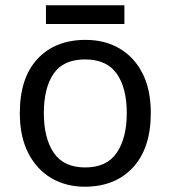

<svg xmlns="http://www.w3.org/2000/svg" viewBox="-20 -697 645 727"><path d="M551 -269Q551 -136 483.5 -63Q416 10 301 10Q230 10 174.5 -22.5Q119 -55 87 -117.5Q55 -180 55 -269Q55 -402 122 -474Q189 -546 304 -546Q377 -546 432.5 -513.5Q488 -481 519.5 -419.5Q551 -358 551 -269ZM146 -269Q146 -174 183.5 -118.5Q221 -63 303 -63Q384 -63 422 -118.5Q460 -174 460 -269Q460 -364 422 -418Q384 -472 302 -472Q220 -472 183 -418Q146 -364 146 -269ZM451 -677V-606H154V-677Z"/></svg>

Font: Noto Sans Tagalog
Style: Regular
Weight: 400
Designer: Monotype Design Team
Foundry: Monotype Imaging Inc.
Version: Version 2.001; ttfautohint (v1.8.4.7-5d5b)